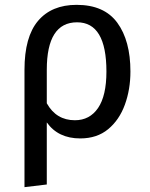

<svg xmlns="http://www.w3.org/2000/svg" viewBox="-20 -559 620 792"><path d="M81 213V-271Q81 -407 137 -473Q193 -539 296 -539Q410 -539 464 -465Q518 -391 518 -264Q518 -190 495 -127Q472 -64 426 -26Q380 12 311 12Q220 12 173 -54V202ZM289 -63Q350 -63 384.5 -113.5Q419 -164 419 -264Q419 -467 298 -467Q173 -467 173 -271V-133Q212 -63 289 -63Z"/></svg>

Font: Trujillo
Style: Regular
Weight: 400
Designer: Fira Sans original fonts by bBox Type GmbH, Carrois Corporate GbR, & Edenspiekermann AG / Changes by Cristiano Sobral
Foundry: Fira Sans original fonts by bBox Type GmbH, Carrois Corporate GbR, & Edenspiekermann AG / Changes by Cristiano Sobral
Version: Version 4.301;October 17, 2021;FontCreator 14.0.0.2814 64-bi